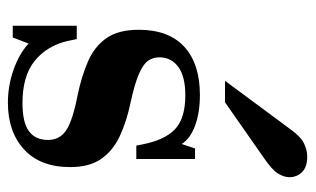

<svg xmlns="http://www.w3.org/2000/svg" viewBox="-172 -594 779 474"><g transform="rotate(90 217.0 -357.5)"><path d="M234 12Q192 12 152.5 -2Q113 -16 88 -39L73 0H44V-158H77L82 -134Q94 -84 131 -54Q168 -24 235 -24Q283 -24 304.5 -40Q326 -56 326 -87Q326 -116 302 -132Q278 -148 216 -160Q168 -170 131.5 -186Q95 -202 74.5 -231.5Q54 -261 54 -311Q54 -385 96 -423.5Q138 -462 215 -462Q259 -462 291 -450Q323 -438 336 -417L347 -450H373V-305H340L337 -320Q326 -376 299 -401Q272 -426 216 -426Q169 -426 145.5 -408.5Q122 -391 122 -362Q122 -346 130.5 -334Q139 -322 163 -311.5Q187 -301 233 -291Q281 -281 317 -264Q353 -247 373 -218Q393 -189 393 -142Q393 -68 349.5 -28Q306 12 234 12ZM180 -524 300 -686Q318 -711 334.5 -719Q351 -727 367 -727Q393 -727 405.5 -714Q418 -701 418 -683Q418 -670 409 -655Q400 -640 369 -619L233 -524Z"/></g></svg>

Font: Libre Bodoni Medium
Style: Regular
Weight: 500
Designer: Pablo Impallari, Rodrigo Fuenzalida
Foundry: Impallari Type
Version: Version 2.005;gftools[0.9.23]